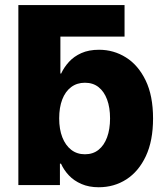

<svg xmlns="http://www.w3.org/2000/svg" viewBox="-20 -748 671 776"><path d="M139.6 -600.1 54.2 -727.5H483.4V-600.1ZM378.9 8.8Q339.4 8.8 309.1 -4.4Q278.8 -17.6 258.5 -39.1Q238.3 -60.5 226.6 -86.4H222.2V0H54.2V-727.5H224.1V-450.7H227.1Q238.8 -476.1 258.8 -498Q278.8 -520 308.8 -533.4Q338.9 -546.9 380.4 -546.9Q439.5 -546.9 489 -515.9Q538.6 -484.9 568.6 -423.1Q598.6 -361.3 598.6 -269Q598.6 -179.2 569.6 -117.2Q540.5 -55.2 491 -23.2Q441.4 8.8 378.9 8.8ZM323.2 -124.5Q356 -124.5 378.4 -142.6Q400.9 -160.6 412.8 -193.1Q424.8 -225.6 424.8 -269.5Q424.8 -313.5 412.8 -345.7Q400.9 -377.9 378.4 -395.8Q356 -413.6 323.2 -413.6Q291 -413.6 267.6 -396Q244.1 -378.4 231.7 -346.2Q219.2 -314 219.2 -269.5Q219.2 -225.6 231.9 -193.1Q244.6 -160.6 267.8 -142.6Q291 -124.5 323.2 -124.5Z"/></svg>

Font: Inter 18pt ExtraBold
Style: Regular
Weight: 800
Designer: Rasmus Andersson
Foundry: rsms
Version: Version 4.001;git-66647c0bb